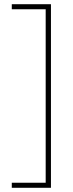

<svg xmlns="http://www.w3.org/2000/svg" viewBox="-20 -734 346 912"><path d="M36 134H197V-690H36V-714H222V158H36Z"/></svg>

Font: Noto Sans ExtraCondensed Thin
Style: Regular
Weight: 100
Width: 2
Designer: Monotype Design Team
Foundry: Monotype Imaging Inc.
Version: Version 2.013; ttfautohint (v1.8.4.7-5d5b)